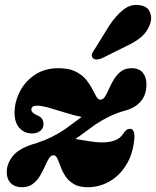

<svg xmlns="http://www.w3.org/2000/svg" viewBox="-20 -752 637 784"><path d="M529 -191.5Q524.5 -127 497 -81.2Q469.5 -35.5 427.8 -11.5Q386 12.5 338.5 12.5Q303 12.5 281.2 -0.5Q259.5 -13.5 247 -32.8Q234.5 -52 227.5 -71.5Q220.5 -91 214.2 -104.5Q208 -118 198.5 -118Q188 -118.5 180 -105.5Q172 -92.5 163.5 -73Q155 -53.5 143.2 -33.8Q131.5 -14 113.8 -0.8Q96 12.5 69.5 12.5Q41 12.5 24.2 -4Q7.5 -20.5 7.5 -49.5Q7.5 -85 34.2 -117Q61 -149 129 -167.5Q163.5 -179 191.5 -193Q219.5 -207 246.5 -225Q267.5 -240.5 284 -252.8Q300.5 -265 313.5 -274.5Q285 -280 249.8 -291Q214.5 -302 182.5 -311.2Q150.5 -320.5 132 -320.5Q108 -320.5 108 -304.5Q108 -290.5 134.5 -280Q147.5 -274 152.5 -265.2Q157.5 -256.5 157.5 -245Q157.5 -227.5 144 -217.2Q130.5 -207 111.5 -207Q80 -207 59.8 -229Q39.5 -251 39.5 -291Q39.5 -336 61 -378Q82.5 -420 122.8 -446.8Q163 -473.5 218.5 -473.5Q260.5 -473.5 287.2 -460.5Q314 -447.5 330 -428.5Q346 -409.5 355.8 -390.2Q365.5 -371 373 -358Q380.5 -345 390 -345Q401 -345 409 -358Q417 -371 425.5 -390.2Q434 -409.5 445.5 -428.5Q457 -447.5 474.2 -460.5Q491.5 -473.5 517 -473.5Q548.5 -473.5 563.5 -454.8Q578.5 -436 578 -405.5Q577 -322 484.5 -298.5Q428 -282.5 369.5 -243.5Q341.5 -222.5 321.5 -208.5Q301.5 -194.5 288 -184.5Q311.5 -181 341.5 -175.8Q371.5 -170.5 396.5 -170.5Q426.5 -170.5 448.5 -178.5Q470.5 -186.5 483 -206Q491 -218 497.2 -222Q503.5 -226 511 -226Q529.5 -225.5 529 -191.5ZM426.5 -648Q454 -689 483.8 -712.5Q513.5 -736 549 -731Q582 -727 592.2 -702.2Q602.5 -677.5 591.5 -650.5Q580 -620.5 556.2 -600.5Q532.5 -580.5 492.5 -562L395 -513.5Q383.5 -509 373 -509.2Q362.5 -509.5 358 -516.5Q352.5 -524.5 356.5 -533.8Q360.5 -543 368 -553.5Z"/></svg>

Font: Fraunces 72pt S050 Black
Style: Italic
Weight: 900
Italic angle: -16°
Version: Version 1.000; ttfautohint (v1.8.3)